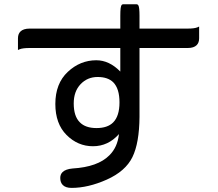

<svg xmlns="http://www.w3.org/2000/svg" viewBox="-20 -811 1040 918"><path d="M332.5 -316.4Q332.5 -254.9 361.8 -226.1Q388.7 -198.7 441.4 -198.7Q494.1 -198.7 521 -225.6Q551.3 -255.9 551.3 -321.5Q551.3 -387.2 521.5 -417.5Q495.6 -442.9 446.8 -442.9Q397.9 -442.9 365.2 -408.4Q332.5 -374 332.5 -316.4ZM440.4 -522.9Q502.4 -522.9 555.2 -468.8V-581.5H122.1Q87.9 -581.5 73.2 -575.2L65.9 -571.8V-627.9Q65.9 -648.4 77.6 -660.2Q91.8 -674.3 122.1 -674.3H555.2V-735.4Q555.2 -759.8 556.9 -772Q558.6 -784.2 562.5 -788.1Q564.9 -790.5 568.4 -790.5H633.8Q638.7 -790.5 641.6 -785.2Q647 -775.9 647 -735.4V-674.3H877.9Q910.2 -674.3 924.8 -680.7L932.1 -684.1V-627.9Q932.1 -606.9 920.4 -595.2Q906.7 -581.5 877.9 -581.5H647Q647 -416.5 647 -252Q646 -127.4 613.3 -60.1Q580.1 7.8 490.2 47.9Q401.4 87.4 322.3 87.4Q293.9 87.4 280.3 73.7Q268.1 61.5 268.1 40Q268.1 22.9 278.8 12.2Q293.5 -2.4 326.7 -5.4Q447.8 -12.7 502.9 -68.4Q542 -106.9 548.8 -169.9Q497.1 -111.8 424.6 -111.8Q352.1 -111.8 298.3 -165.5Q244.6 -219.2 244.6 -314Q244.6 -411.6 304 -467.3Q363.3 -522.9 440.4 -522.9Z"/></svg>

Font: YuPearl-Medium
Style: Medium
Weight: 500
Designer: Max Yao
Foundry: Max-Everyday
Version: Version 1.011; ttfautohint (v1.8.3)